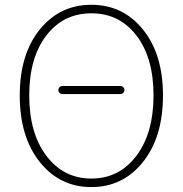

<svg xmlns="http://www.w3.org/2000/svg" viewBox="-20 -759 754 792"><path d="M237.3 -371.1Q230.5 -371.1 225.6 -376Q220.7 -380.9 220.7 -387.7Q220.7 -394.5 225.6 -399.4Q230.5 -404.3 237.3 -404.3H476.6Q483.4 -404.3 488.3 -399.4Q493.2 -394.5 493.2 -387.7Q493.2 -380.9 488.3 -376Q483.4 -371.1 476.6 -371.1ZM61.5 -365.2Q61.5 -535.2 144 -637.2Q226.6 -739.3 356.9 -739.3Q487.3 -739.3 569.8 -637.2Q652.3 -535.2 652.3 -365.2Q652.3 -194.3 569.8 -90.8Q487.3 12.7 356.9 12.7Q226.6 12.7 144 -90.8Q61.5 -194.3 61.5 -365.2ZM613.3 -365.2Q613.3 -520.5 543 -612.3Q472.7 -704.1 356.9 -704.1Q241.2 -704.1 170.9 -612.3Q100.6 -520.5 100.6 -365.2Q100.6 -210 171.4 -116.2Q242.2 -22.5 356.9 -22.5Q471.7 -22.5 542.5 -116.2Q613.3 -210 613.3 -365.2Z"/></svg>

Font: Gen Jyuu Gothic ExtraLight
Style: Regular
Weight: 100
Designer: [Source Han Sans]
Ryoko NISHIZUKA  (kana & ideographs); Paul D. Hunt (Latin, Greek & Cyrillic); Wenlong ZHANG  (bopomofo
Version: Version 1.002.20150607